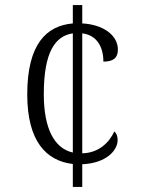

<svg xmlns="http://www.w3.org/2000/svg" viewBox="-20 -734 553 754"><path d="M266 -90V0H303V-89C398 -93 442 -144 442 -184C442 -200 437 -211 429 -218C409 -174 367 -133 303 -132V-603C361 -596 386 -549 386 -492C424 -492 443 -506 443 -539C443 -597 383 -638 303 -642V-714H266V-642C163 -633 87 -562 87 -363C87 -179 162 -102 266 -90ZM266 -603V-135C194 -151 152 -228 152 -364C152 -532 198 -593 266 -603Z"/></svg>

Font: Noto Serif Georgian SemiCondensed Light
Style: Regular
Weight: 300
Width: 4
Designer: Monotype Design Team, Akaki Razmadze
Foundry: Google LLC
Version: Version 2.003